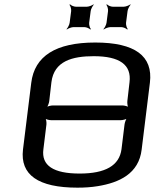

<svg xmlns="http://www.w3.org/2000/svg" viewBox="-20 -855 719 885"><path d="M671 -474C686 -597 602 -659 419 -659C238 -659 139 -597 124 -473L86 -166C72 -49 156 10 337 10C370 10 401 8 431 3C529 -13 620 -54 633 -166L671 -474ZM540 -167C530 -92 466 -55 347 -55C226 -55 170 -92 180 -167L194 -281C195 -290 193 -307 188 -312L186 -310C190 -305 207 -301 216 -301H536C545 -301 562 -305 568 -310L566 -312C561 -307 555 -290 554 -281L540 -167ZM412 -596C532 -596 587 -556 577 -476L567 -389C566 -380 568 -363 572 -358L574 -360C570 -365 553 -369 544 -369H224C215 -369 198 -365 192 -360L194 -358C200 -363 206 -380 207 -389L217 -476C229 -574 314 -596 412 -596ZM391 -750 398 -804C399 -813 407 -828 412 -833L411 -835C405 -830 389 -824 380 -824H330C321 -824 307 -830 303 -835L300 -833C305 -828 309 -813 308 -804L301 -750C300 -741 292 -726 287 -721L288 -719C294 -724 310 -730 319 -730H369C378 -730 392 -724 396 -719L399 -721C394 -726 390 -741 391 -750ZM561 -750 568 -804C569 -813 577 -828 582 -833L581 -835C575 -830 559 -824 550 -824H500C491 -824 477 -830 473 -835L470 -833C475 -828 479 -813 478 -804L471 -750C470 -741 462 -726 457 -721L458 -719C464 -724 480 -730 489 -730H539C548 -730 562 -724 566 -719L569 -721C564 -726 560 -741 561 -750Z"/></svg>

Font: Gamestation Storm Oblique 
Style: Italic
Weight: 400
Designer: Jonas Hecksher
Foundry: Jonas Hecksher, Playtypeª, e-types AS
Version: Version 1.003